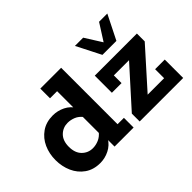

<svg xmlns="http://www.w3.org/2000/svg" viewBox="-107 -903 1197 1197"><g transform="rotate(-45 492.0 -304.5)"><path d="M215.6 10Q156.3 10 114.7 -19.2Q73.1 -48.4 51.7 -96.3Q30.4 -144.2 30.4 -200.5Q30.4 -256.9 51.7 -304.3Q73.1 -351.6 114.7 -380.8Q156.3 -410 215.6 -410Q257.4 -410 295.6 -391.2Q333.9 -372.3 356.5 -334.3L341.4 -332V-497.5H278.8V-583H462.3V-85.5H518.4V0H350.5V-74.8L356.5 -65.7Q333.9 -28.4 295.6 -9.2Q257.4 10 215.6 10ZM248.3 -88.1Q274.4 -88.1 300.5 -99.1Q326.5 -110.1 346.7 -135.7L341.4 -89.8V-305.2L346.7 -264.3Q326.5 -290.7 300.5 -301.3Q274.4 -311.9 248.3 -311.9Q206.5 -311.9 177.1 -283Q147.8 -254.1 147.8 -200.5Q147.8 -146.7 177.1 -117.4Q206.5 -88.1 248.3 -88.1ZM571.9 0V-69.2L824.8 -350.1L840.6 -317.1H661.1V-249.1H575.9V-400H947.2V-330.8L695.1 -49.2L679 -83H870.3V-162.4H955.4V0ZM701.3 -457.8 619.5 -618.6H692.2L761.9 -507.8L832.4 -618.6H905.1L824.5 -457.8Z"/></g></svg>

Font: Rokkitt SemiBold
Style: Regular
Weight: 600
Designer: Vernon Adams
Foundry: Vernon Adams
Version: Version 3.103